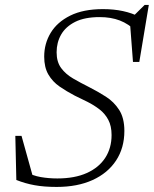

<svg xmlns="http://www.w3.org/2000/svg" viewBox="-20 -728 608 758"><path d="M520 -603Q487.5 -634 452.8 -647.2Q418 -660.5 373.5 -660.5Q314.5 -660.5 277 -641.8Q239.5 -623 221.5 -591.8Q203.5 -560.5 203.5 -521.5Q203.5 -483.5 221.5 -459.2Q239.5 -435 268.8 -418Q298 -401 332 -384Q365.5 -367 397.8 -346.5Q430 -326 450.5 -294Q471 -262 471 -211Q471 -144 438.2 -94.2Q405.5 -44.5 345.5 -17.2Q285.5 10 203.5 10Q154 10 116.8 3.2Q79.5 -3.5 44.5 -17.5L40.5 -191.5H65L114 -15.5L81.5 -50Q109 -34.5 140.5 -29Q172 -23.5 206.5 -23.5Q275 -23.5 322.8 -45Q370.5 -66.5 395.5 -105Q420.5 -143.5 420.5 -195Q420.5 -230.5 407.5 -255Q394.5 -279.5 372.8 -296.2Q351 -313 325.5 -325.8Q300 -338.5 275 -350.5Q242.5 -367.5 215 -386.5Q187.5 -405.5 171 -433.8Q154.5 -462 154.5 -504.5Q154.5 -556 180.2 -598.5Q206 -641 257.5 -666.5Q309 -692 386.5 -692Q429.5 -692 465.5 -684.2Q501.5 -676.5 533 -660.5L504 -662L551 -708.5H567.5L530 -483.5H505L493 -640.5Z"/></svg>

Font: Newsreader Light
Style: Italic
Weight: 300
Italic angle: -17°
Designer: Hugues Gentile
Foundry: Production Type
Version: Version 1.003